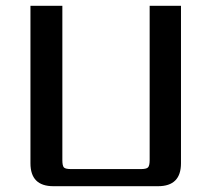

<svg xmlns="http://www.w3.org/2000/svg" viewBox="-20 -642 730 662"><path d="M195 -622V-90Q195 -70 200.5 -64.5Q206 -59 226 -59H465Q484 -59 490 -64.5Q496 -70 496 -90V-622H604V-79Q604 0 525 0H164Q85 0 85 -79V-622Z"/></svg>

Font: Sarpanch Medium
Style: Regular
Weight: 500
Designer: Manushi Parikh (Devanagari and Latin), Jyotish Sonowal (Devanagari)
Foundry: Indian Type Foundry
Version: Version 2.004;PS 1.0;hotconv 1.0.78;makeotf.lib2.5.61930; tt